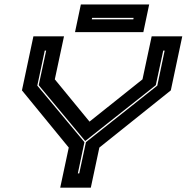

<svg xmlns="http://www.w3.org/2000/svg" viewBox="-20 -868 863 888"><path d="M258.5 0 298 -185.5 81.5 -450 134.5 -700H276L233.5 -501L394 -305.5L639 -501L681.5 -700H823L770 -450L439.5 -185.5L400 0ZM340 -66H346.5L377.5 -210.5L707.5 -472L741.5 -634H735L700.5 -474L375 -216.5H373.5L159 -474L193.5 -634H187L152.5 -472L370.5 -210.5ZM327 -719.5 354 -847.5H670L643 -719.5ZM404.5 -778.5H596.5L598 -785.5H406Z"/></svg>

Font: Tourney Expanded ExtraBold
Style: Italic
Weight: 800
Width: 7
Italic angle: -12°
Designer: Tyler Finck
Foundry: Etcetera Type Co
Version: Version 1.010; ttfautohint (v1.8.3)